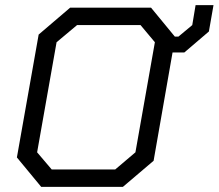

<svg xmlns="http://www.w3.org/2000/svg" viewBox="-20 -730 854 750"><path d="M814 -710 796 -607 700 -525H654L580 -102L460 0H141L46 -115L131 -595L254 -700H570L663 -587H677L731 -632L744 -710ZM585 -565 529 -632H281L201 -565L125 -135L182 -68H430L509 -135Z"/></svg>

Font: Chakra Petch
Style: Italic
Weight: 400
Italic angle: -10°
Designer: Katatrad Aksorn Co.,Ltd.
Foundry: Cadson Demak Co.,Ltd.
Version: Version 1.000; ttfautohint (v1.6)